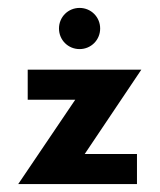

<svg xmlns="http://www.w3.org/2000/svg" viewBox="-20 -465 403 485"><path d="M337 -289H50V-213H170L26 0H326V-76H194ZM181 -445C152 -445 129 -422 129 -393C129 -364 152 -341 181 -341C210 -341 233 -364 233 -393C233 -422 210 -445 181 -445Z"/></svg>

Font: Hussar Tani
Style: Bold
Weight: 700
Foundry: Cannot Into Space Fonts
Version: Version 0.92